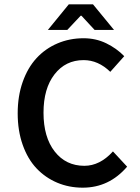

<svg xmlns="http://www.w3.org/2000/svg" viewBox="-20 -847 640 879"><path d="M199.2 -710 294.9 -827.1H405.8L502 -710H413.1L353 -774.9H349.1L288.1 -710ZM358.9 12.2Q295.9 12.2 241.7 -10.7Q187.5 -33.7 147.2 -76.2Q106.9 -118.7 84 -183.6Q61 -248.5 61 -328.1Q61 -407.2 84 -472.2Q106.9 -537.1 147.2 -580.8Q187.5 -624.5 242.9 -648.2Q298.3 -671.9 362.8 -671.9Q418.9 -671.9 466.6 -648.7Q514.2 -625.5 548.8 -589.8L484.9 -518.1Q429.7 -571.8 362.8 -571.8Q280.3 -571.8 229.7 -506.8Q179.2 -441.9 179.2 -331.1Q179.2 -218.8 230.5 -153.3Q281.7 -87.9 366.2 -87.9Q437.5 -87.9 497.1 -153.8L562 -84Q479.5 12.2 358.9 12.2Z"/></svg>

Font: Office Code Pro Medium
Style: Regular
Weight: 500
Designer: Nathan Rutzky & Paul D. Hunt
Foundry: Adobe Systems Incorporated
Version: Version 1.004;PS 001.004;hotconv 1.0.70;makeotf.lib2.5.58329